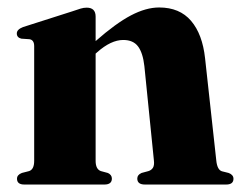

<svg xmlns="http://www.w3.org/2000/svg" viewBox="-20 -494 646 514"><path d="M236 -449.5V-384Q290 -431.5 330.5 -452.8Q371 -474 406 -474Q461 -474 491.5 -438.2Q522 -402.5 529 -338L559 -64.5Q561.5 -39.5 574 -35.5L592 -31Q605 -26 605 -15.5Q605 0 585.5 0H368Q347.5 0 347.5 -16Q347.5 -26 359 -31L377.5 -36Q385.5 -38.5 389.5 -45Q393.5 -51.5 392 -64.5L366.5 -317Q362.5 -352.5 349.5 -369.8Q336.5 -387 310 -387Q277 -387 240 -354L236 -350.5V-63.5Q236 -41 250 -36L268.5 -31Q279.5 -26 279.5 -16Q279.5 0 259.5 0H45Q25.5 0 25.5 -15.5Q25.5 -26 38.5 -31L58 -36Q71.5 -40.5 71.5 -63.5V-370.5Q71.5 -387 59 -389L37 -390.5Q25 -393.5 25 -404.5Q25 -415 41.5 -421.5L173 -463.5Q187.5 -468.5 195.8 -471Q204 -473.5 212 -473.5Q236 -473.5 236 -449.5Z"/></svg>

Font: Fraunces 72pt
Style: Bold
Weight: 700
Version: Version 1.000;[b76b70a41]